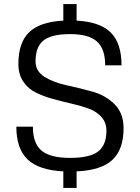

<svg xmlns="http://www.w3.org/2000/svg" viewBox="-20 -820 685 940"><path d="M290 100V19Q170 13 115 -39.5Q60 -92 60 -200H141Q141 -118 183.5 -82.5Q226 -47 323 -47Q419 -47 460 -78Q501 -109 501 -180Q501 -220 477 -247Q453 -274 415 -288Q377 -302 331 -312.5Q285 -323 239.5 -335.5Q194 -348 156 -366.5Q118 -385 94 -420.5Q70 -456 70 -507Q70 -611 122.5 -662Q175 -713 290 -719V-800H355V-719Q470 -713 522.5 -660.5Q575 -608 575 -500H495Q495 -581 454.5 -617Q414 -653 323 -653Q232 -653 193 -622Q154 -591 154 -520Q154 -471 198.5 -443.5Q243 -416 306 -402.5Q369 -389 432.5 -371.5Q496 -354 540.5 -310Q585 -266 585 -193Q585 -88 530 -37Q475 14 355 19V100Z"/></svg>

Font: Fivo Sans Modern
Style: Regular
Weight: 400
Designer: Alexander Slobzheninov
Foundry: Alexander Slobzheninov
Version: 1.0